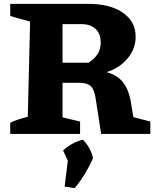

<svg xmlns="http://www.w3.org/2000/svg" viewBox="-20 -694 799 995"><path d="M671 -87 759 -64V0H504L476 -182Q469 -230 450.5 -247.5Q432 -265 389 -265H218V-369H439Q471 -390 486.5 -415Q502 -440 502 -473Q502 -519 475.5 -544Q449 -569 401 -569H304V-86L395 -64V0H33V-58Q49 -66 71 -73.5Q93 -81 124 -89L136 -582L33 -611V-674H438Q551 -674 617 -628Q683 -582 683 -504Q683 -441 641 -391Q599 -341 532 -320Q586 -306 615.5 -270Q645 -234 657 -172ZM315 273 336 102 462 126Q444 167 421 205Q398 243 367 281ZM352 183 307 86Q329 65 355 51Q381 37 410 30Q430 51 443 74.5Q456 98 462 126Z"/></svg>

Font: Piazzolla Thin Black
Style: Regular
Weight: 900
Version: Version 2.005